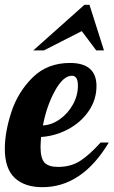

<svg xmlns="http://www.w3.org/2000/svg" viewBox="-33 -770 471 796"><path d="M317 -750H338L398 -561H366L306 -641L149 -561H105ZM-13 -153Q-13 -222 14 -305Q41 -388 102 -448.5Q163 -509 257 -509Q367 -509 367 -413Q367 -357 335 -310Q303 -263 250 -234.5Q197 -206 137 -202Q135 -172 135 -162Q135 -113 152 -95.5Q169 -78 207 -78Q261 -78 299.5 -103Q338 -128 384 -179H418Q307 6 143 6Q69 6 28 -32.5Q-13 -71 -13 -153ZM290 -415Q290 -456 265 -456Q229 -456 194.5 -393Q160 -330 145 -250Q182 -252 215.5 -276Q249 -300 269.5 -337Q290 -374 290 -415Z"/></svg>

Font: Lobster
Style: Regular
Weight: 400
Designer: Impallari Type
Foundry: Impallari Type
Version: Version 2.100